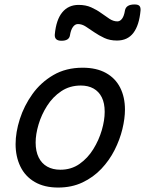

<svg xmlns="http://www.w3.org/2000/svg" viewBox="-20 -823 651 862"><path d="M241 19Q179 19 136 -6Q93 -31 71.5 -75.5Q50 -120 50 -176Q50 -229 69 -288.5Q88 -348 125.5 -400.5Q163 -453 219.5 -486Q276 -519 351 -519Q413 -519 455.5 -495.5Q498 -472 519.5 -429.5Q541 -387 541 -331Q541 -291 529.5 -243.5Q518 -196 494.5 -149.5Q471 -103 435 -65Q399 -27 350.5 -4Q302 19 241 19ZM251 -61Q300 -61 337 -87Q374 -113 399 -153.5Q424 -194 437 -238.5Q450 -283 450 -321Q450 -360 437 -386Q424 -412 400 -425.5Q376 -439 343 -439Q293 -439 255 -413.5Q217 -388 191.5 -348Q166 -308 153 -264Q140 -220 140 -183Q140 -144 153.5 -116.5Q167 -89 192 -75Q217 -61 251 -61ZM256 -640Q224 -640 226 -668Q232 -734 259.5 -767.5Q287 -801 333 -801Q365 -801 389.5 -790Q414 -779 434 -764.5Q454 -750 471.5 -738.5Q489 -727 507 -727Q519 -727 528 -739Q537 -751 541 -776Q546 -803 584 -803Q600 -803 606 -796.5Q612 -790 611 -776Q605 -710 579 -675.5Q553 -641 505 -641Q473 -641 448.5 -652.5Q424 -664 403.5 -678Q383 -692 365.5 -703.5Q348 -715 330 -715Q317 -715 307.5 -702Q298 -689 294 -664Q292 -652 282.5 -646Q273 -640 256 -640Z"/></svg>

Font: Playwrite CU
Style: Regular
Weight: 400
Designer: Veronika Burian, José Scaglione
Foundry: TypeTogether
Version: Version 1.002